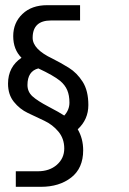

<svg xmlns="http://www.w3.org/2000/svg" viewBox="-20 -720 498 741"><path d="M11 -397Q11 -462 63 -497Q31 -529 31 -580.5Q31 -632 66.5 -666Q102 -700 162 -700H289V-641H177Q106 -641 106 -574Q106 -530 182 -494Q214 -478 245.5 -458.5Q277 -439 299 -404.5Q321 -370 321 -314.5Q321 -259 280 -221Q301 -185 301 -140Q301 -71 255 -35Q209 1 138 1H41V-59H126Q171 -59 199.5 -84Q228 -109 228 -147Q228 -185 205.5 -212Q183 -239 151 -254Q119 -269 87.5 -284Q56 -299 33.5 -327Q11 -355 11 -397ZM228 -274Q248 -296 248 -324Q248 -352 239.5 -372Q231 -392 212 -408Q186 -429 128 -456Q86 -445 86 -392Q86 -366 105 -348.5Q124 -331 167 -308.5Q210 -286 228 -274Z"/></svg>

Font: Homenaje
Style: Regular
Weight: 400
Version: Version 1.002